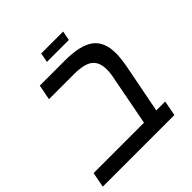

<svg xmlns="http://www.w3.org/2000/svg" viewBox="-202 -852 992 992"><g transform="rotate(-45 294.0 -355.5)"><path d="M110.8 -516.1 127 -599.1H311Q421.9 -599.1 472.9 -561.5Q523.9 -523.9 523.9 -438Q523.9 -406.2 514.2 -351.1L461.9 -83H526.9L511.2 0H-12.2L3.9 -83H372.1L423.8 -352.1Q431.2 -384.3 431.2 -413.1Q431.2 -467.3 399.7 -491.7Q368.2 -516.1 293.9 -516.1ZM249.5 -711.4H409.7L399.9 -659.7H239.7Z"/></g></svg>

Font: Cousine
Style: Italic
Weight: 400
Italic angle: -12°
Monospace: yes
Designer: Steve Matteson
Foundry: Monotype Imaging Inc.
Version: Version 1.21